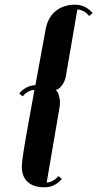

<svg xmlns="http://www.w3.org/2000/svg" viewBox="-20 -656 415 819"><path d="M310 -616 262 -337Q259 -314 248 -297.5Q237 -281 228 -276L218 -272Q221 -269 225 -264Q229 -259 233.5 -240Q238 -221 234 -198L179 123Q209 120 229 95L244 107Q214 143 169 143Q123 143 98 120Q73 97 73 55Q73 47 75 29Q81 -25 127 -273Q97 -270 77 -245L62 -257Q89 -290 131 -293L174 -527Q183 -581 217 -608.5Q251 -636 300 -636Q345 -636 375 -600L360 -588Q340 -613 310 -616Z"/></svg>

Font: Sail
Style: Regular
Weight: 400
Designer: Miguel Hernandez
Foundry: Miguel Hernandez
Version: Version 1.002